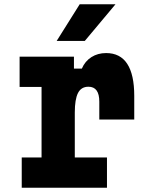

<svg xmlns="http://www.w3.org/2000/svg" viewBox="-20 -881 690 901"><path d="M72 -615H327V-559H364Q379 -594 409 -613Q439 -632 478 -632Q544 -632 577 -581.5Q610 -531 610 -431V-320H446V-404Q446 -474 395 -474Q361 -474 346 -444.5Q331 -415 331 -353V-142H482V0H82V-142H175V-473H72ZM246 -689 354 -861H522L378 -689Z"/></svg>

Font: Martian Mono SemiCondensed
Style: Bold
Weight: 700
Width: 4
Designer: Roman Shamin
Foundry: Evil Martians
Version: Version 1.000